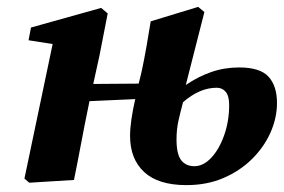

<svg xmlns="http://www.w3.org/2000/svg" viewBox="-20 -523 825 558"><path d="M493 -118Q493 -75 506.5 -57.5Q520 -40 545 -40Q571 -40 594 -64.5Q617 -89 631.5 -130Q646 -171 646 -218Q646 -244 636 -256Q626 -268 610 -268Q560 -268 512 -226Q505 -200 499 -174Q493 -148 493 -118ZM522 15Q440 15 399 -23Q358 -61 358 -128Q358 -150 362 -177Q366 -204 373 -235L240 -229L237 -214Q226 -161 216 -107.5Q206 -54 195 0L65 8L51 -4L133 -395L63 -406L70 -443L274 -500L293 -484L269 -361L251 -279L383 -280Q385 -289 387.5 -298Q390 -307 392 -317Q399 -349 406 -389.5Q413 -430 418 -461L556 -503L574 -488L520 -276Q555 -300 593.5 -313.5Q632 -327 675 -327Q736 -327 760.5 -300Q785 -273 785 -224Q785 -180 766 -137.5Q747 -95 712 -60.5Q677 -26 629 -5.5Q581 15 522 15Z"/></svg>

Font: Source Serif Pro
Style: Bold Italic
Weight: 700
Italic angle: -12°
Designer: Frank Grießhammer
Foundry: Adobe Systems Incorporated
Version: Version 3.001;hotconv 1.0.111;makeotfexe 2.5.65597